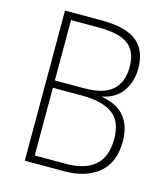

<svg xmlns="http://www.w3.org/2000/svg" viewBox="-107 -798 769 882"><g transform="rotate(15 277.0 -357.0)"><path d="M268 -714Q382 -714 434.5 -672Q487 -630 487 -544Q487 -480 454.5 -434.5Q422 -389 361 -377V-375Q436 -361 470.5 -317Q505 -273 505 -201Q505 -100 443.5 -50Q382 0 282 0H93V-714ZM273 -392Q362 -392 404.5 -429.5Q447 -467 447 -541Q447 -613 404 -646Q361 -679 263 -679H131V-392ZM131 -357V-35H281Q369 -35 416.5 -76Q464 -117 464 -202Q464 -288 413.5 -322.5Q363 -357 273 -357Z"/></g></svg>

Font: Noto Sans Sinhala UI SemiCondensed ExtraLight
Style: Regular
Weight: 200
Width: 4
Designer: Jelle Bosma - Monotype Design Team
Foundry: Monotype Imaging Inc.
Version: Version 2.006; ttfautohint (v1.8.4.7-5d5b)